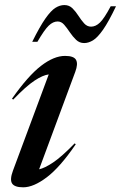

<svg xmlns="http://www.w3.org/2000/svg" viewBox="-20 -748 490 778"><path d="M32.5 -56.5 177.5 -446.5Q153.5 -443.5 119.8 -421.2Q86 -399 33.5 -344.5L28.5 -348Q93.5 -440.5 146 -481Q198.5 -521.5 243.5 -521.5Q279.5 -521.5 288.2 -505.2Q297 -489 285 -457L138.5 -62Q160.5 -66.5 195 -89.5Q229.5 -112.5 282.5 -167L287 -163.5Q223.5 -70.5 169.8 -29.8Q116 11 74 11Q39 11 29 -4.5Q19 -20 32.5 -56.5ZM450 -722.5Q420 -659.5 397.5 -627.5Q375 -595.5 356.8 -584.5Q338.5 -573.5 321 -573.5Q302 -573.5 288.2 -586.8Q274.5 -600 263 -617.2Q251.5 -634.5 240 -647.8Q228.5 -661 213.5 -661Q195 -661 177.5 -644.2Q160 -627.5 131.5 -578.5H110.5Q141.5 -641 164 -673Q186.5 -705 204.5 -716.2Q222.5 -727.5 241 -727.5Q260.5 -727.5 273.8 -714.2Q287 -701 298 -683.8Q309 -666.5 321 -653.2Q333 -640 349 -640Q368 -640 385.2 -656.8Q402.5 -673.5 428.5 -722.5Z"/></svg>

Font: Newsreader Display Medium
Style: Italic
Weight: 500
Italic angle: -17°
Designer: Hugues Gentile
Foundry: Production Type
Version: Version 1.001